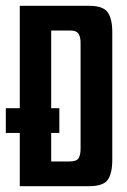

<svg xmlns="http://www.w3.org/2000/svg" viewBox="-31 -640 438 660"><path d="M-11 -183V-268H173V-183ZM37 -620H276Q323 -620 339 -598Q355 -576 355 -529V-92Q355 -44 339.5 -22Q324 0 275 0H37ZM208 -85Q232 -85 239 -96Q246 -107 246 -129V-492Q246 -514 238.5 -524.5Q231 -535 212 -535H145V-85Z"/></svg>

Font: Smooch Sans
Style: Bold
Weight: 700
Designer: Robert E. Leuschke
Foundry: Robert E. Leuschke
Version: Version 1.010